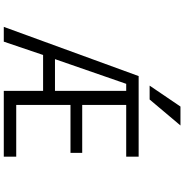

<svg xmlns="http://www.w3.org/2000/svg" viewBox="1 -998 997 1040"><g transform="rotate(90 500.0 -478.5)"><path d="M548.8 -663.1V-424.8H808.6V-361.3H548.8V-67.4H829.1V0H472.7V-212.9H278.3L206.1 0H126L392.6 -730.5H829.1V-663.1ZM444.3 -790 557.6 -957H660.2L519.5 -790ZM300.8 -277.3H472.7V-663.1H434.6Z"/></g></svg>

Font: Gen Shin Gothic Monospace Normal
Style: Regular
Weight: 350
Designer: [Source Han Sans]
Ryoko NISHIZUKA  (kana & ideographs); Paul D. Hunt (Latin, Greek & Cyrillic); Wenlong ZHANG  (bopomofo
Version: Version 1.002.20150607